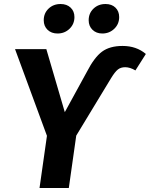

<svg xmlns="http://www.w3.org/2000/svg" viewBox="-20 -937 747 957"><path d="M214 -260 55 -692H211L303 -378L413 -579Q450 -651 488.5 -679.5Q527 -708 591 -708Q660 -708 707 -668L655 -586Q628 -602 604 -602Q582 -602 567.5 -590.5Q553 -579 534 -548L360 -261L323 0H177ZM198 -836Q198 -871 222 -894Q246 -917 282 -917Q313 -917 332 -899Q351 -881 351 -852Q351 -817 326.5 -793.5Q302 -770 267 -770Q236 -770 217 -788.5Q198 -807 198 -836ZM422 -836Q422 -871 446 -894Q470 -917 506 -917Q537 -917 555.5 -899Q574 -881 574 -852Q574 -817 549.5 -793.5Q525 -770 490 -770Q460 -770 441 -788.5Q422 -807 422 -836Z"/></svg>

Font: Fira Sans SemiBold
Style: Italic
Weight: 600
Italic angle: -8°
Designer: bBox Type GmbH & Carrois Corporate GbR & Edenspiekermann AG
Foundry: bBox Type GmbH & Carrois Corporate GbR & Edenspiekermann AG
Version: Version 4.301